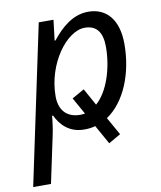

<svg xmlns="http://www.w3.org/2000/svg" viewBox="-109 -614 775 924"><g transform="rotate(-10 278.5 -152.5)"><path d="M65 240 114 9C119 -12 126 -63 127 -82H132C155 -33 197 10 269 10C288 10 306 8 323 3L375 96L434 62L385 -25C477 -87 530 -219 530 -362C530 -483 472 -545 385 -545C310 -545 253 -495 206 -436H202L214 -536H142L-22 240ZM262 -63C193 -63 160 -107 160 -171C160 -330 266 -472 355 -472C412 -472 440 -436 440 -364C440 -259 404 -149 345 -98L299 -181L239 -147L285 -65C278 -64 270 -63 262 -63Z"/></g></svg>

Font: BC Sans
Style: Italic
Weight: 400
Italic angle: -12°
Designer: Monotype Design Team
Designer: Province of B.C.
Foundry: Monotype Imaging Inc.
Version: Version 2.000;GOOG;noto-source:20170915:90ef993387c0